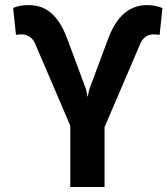

<svg xmlns="http://www.w3.org/2000/svg" viewBox="-20 -743 665 763"><path d="M408.2 -585Q435.1 -657.7 474.1 -690.2Q513.2 -722.7 563.5 -722.7Q580.1 -722.7 596.2 -719.7Q612.3 -716.8 625.5 -710.9L614.3 -604Q612.3 -605 604.7 -605.7Q597.2 -606.4 590.8 -606.4Q573.7 -606.4 560.3 -597.9Q546.9 -589.4 539.1 -572.8L395.5 -237.8V0H259.3V-243.7L118.2 -572.8Q109.9 -589.8 95.9 -598.1Q82 -606.4 65.9 -606.4Q60.1 -606.4 52.5 -605.7Q44.9 -605 43.5 -604L32.2 -711.4Q44.9 -717.3 60.8 -720Q76.7 -722.7 93.8 -722.7Q118.7 -722.7 140.6 -715.6Q162.6 -708.5 181.9 -692.4Q201.2 -676.3 217.5 -650.6Q233.9 -625 247.6 -587.9L321.8 -388.7L328.1 -357.4L335 -388.2Z"/></svg>

Font: Roboto Mono
Style: Bold
Weight: 700
Designer: Google
Version: Version 2.000985; 2015; ttfautohint (v1.3)